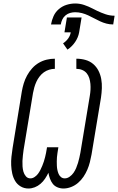

<svg xmlns="http://www.w3.org/2000/svg" viewBox="-20 -1071 676 1099"><path d="M343 8Q325 8 308.5 1Q292 -6 282 -19Q272 -32 266 -48.5Q260 -65 257 -82Q249 -65 238 -48.5Q227 -32 212 -19Q197 -6 179 1Q161 8 143 8Q118 8 98 -4Q78 -16 66.5 -35.5Q55 -55 50 -78Q45 -101 44 -125Q43 -149 45.5 -173.5Q48 -198 52 -223L105 -548Q109 -571 116 -594Q123 -617 135 -639Q147 -661 164 -680Q181 -699 202.5 -711.5Q224 -724 247.5 -729.5Q271 -735 294 -735V-677Q278 -677 261.5 -672Q245 -667 231 -657Q217 -647 206 -632.5Q195 -618 188 -602.5Q181 -587 176.5 -571Q172 -555 169 -539L115 -213Q113 -197 111 -181Q109 -165 108.5 -149.5Q108 -134 109 -118.5Q110 -103 114 -88.5Q118 -74 128 -62Q138 -50 154 -50Q166 -50 177.5 -57.5Q189 -65 197 -75.5Q205 -86 211 -98Q217 -110 222 -122Q227 -134 231 -146.5Q235 -159 238 -171Q241 -183 243.5 -195.5Q246 -208 248 -221L249 -228H314L313 -221Q311 -208 309 -195.5Q307 -183 306 -171Q305 -159 305 -146.5Q305 -134 305.5 -122Q306 -110 308.5 -98Q311 -86 315.5 -75.5Q320 -65 329 -57.5Q338 -50 351 -50Q365 -50 378.5 -59.5Q392 -69 401 -82Q410 -95 416 -109.5Q422 -124 426.5 -138.5Q431 -153 434 -167.5Q437 -182 440 -196L494 -522Q497 -539 498 -556.5Q499 -574 497.5 -591Q496 -608 491 -624Q486 -640 476 -652Q466 -664 450.5 -670.5Q435 -677 417 -677V-735Q444 -735 469 -728Q494 -721 513 -705Q532 -689 543.5 -666.5Q555 -644 559.5 -618.5Q564 -593 563 -566Q562 -539 558 -512L504 -187Q500 -165 494.5 -143Q489 -121 480 -100Q471 -79 458 -59.5Q445 -40 427 -24.5Q409 -9 387 -0.5Q365 8 343 8ZM272 -931Q276 -955 286.5 -978.5Q297 -1002 317 -1019Q337 -1036 361.5 -1043.5Q386 -1051 410 -1051Q437 -1051 462 -1042.5Q487 -1034 510 -1022L536 -1009Q559 -998 584 -989.5Q609 -981 636 -981L628 -931Q608 -931 589 -936Q570 -941 553 -949Q536 -957 519 -966Q502 -975 485 -983Q468 -991 449 -996Q430 -1001 410 -1001Q396 -1001 381.5 -997Q367 -993 355 -983Q343 -973 336.5 -959Q330 -945 328 -931ZM366 -787 341 -823Q358 -834 370 -850.5Q382 -867 385 -886H349L363 -971H447L433 -886Q428 -857 410 -830.5Q392 -804 366 -787Z"/></svg>

Font: Iosevka SS04 Light Extended
Style: Italic
Weight: 300
Width: 7
Italic angle: -9°
Monospace: yes
Designer: Belleve Invis
Foundry: Belleve Invis
Version: Version 19.0.0; ttfautohint (v1.8.4)